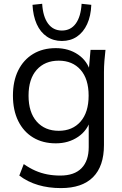

<svg xmlns="http://www.w3.org/2000/svg" viewBox="-20 -764 643 1008"><path d="M299.9 223.5Q234.7 223.5 179.7 207.1Q124.8 190.8 81.4 157.7L104.7 97.4Q135.8 119 165.7 132.1Q195.7 145.2 227.9 151.4Q260.1 157.7 296.2 157.7Q370.4 157.7 408.1 118.9Q445.8 80.2 445.8 8.3V-139.3H456.3Q440.3 -79.8 390.2 -45.7Q340.1 -11.5 272.9 -11.5Q204.4 -11.5 153.9 -42Q103.4 -72.5 75.6 -128.9Q47.9 -185.4 47.9 -261.9Q47.9 -338.3 75.6 -394.3Q103.4 -450.3 153.9 -480.8Q204.4 -511.3 272.9 -511.3Q340.6 -511.3 390.2 -477.3Q439.8 -443.4 455.8 -383.4L445.8 -393.2L455.3 -502.3H533.8Q530.4 -472.9 528.1 -443.6Q525.8 -414.2 525.8 -385.9V-2.5Q525.8 108.5 468.5 166Q411.2 223.5 299.9 223.5ZM288.3 -77.3Q360.5 -77.3 402.9 -125.7Q445.3 -174.2 445.3 -261.9Q445.3 -349.6 402.9 -397.6Q360.5 -445.5 288.3 -445.5Q215.7 -445.5 172.8 -397.6Q129.9 -349.6 129.9 -261.9Q129.9 -174.2 172.8 -125.7Q215.7 -77.3 288.3 -77.3ZM304.9 -548.9Q260.2 -548.9 226.1 -571.8Q192 -594.8 172.8 -637.5Q153.7 -680.2 150.6 -738.7L201.4 -744.1Q205.4 -676.7 232.3 -640.2Q259.2 -603.7 304.9 -603.7Q351.2 -603.7 377.8 -640.2Q404.4 -676.7 408.4 -744.1L459.3 -738.7Q457.2 -680.2 437.5 -637.5Q417.9 -594.8 384 -571.8Q350.2 -548.9 304.9 -548.9Z"/></svg>

Font: Mulish ExtraLight
Style: Regular
Weight: 200
Designer: Vernon Adams
Foundry: Vernon Adams
Version: Version 3.603